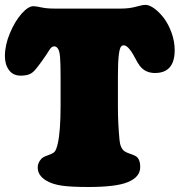

<svg xmlns="http://www.w3.org/2000/svg" viewBox="-20 -745 732 783"><path d="M227.1 -315.4V-430.7Q227.1 -485.8 224.9 -512.5Q222.7 -539.1 215.3 -547.9Q208.5 -557.1 199.2 -555.9Q189.9 -554.7 182.6 -543Q150.9 -493.2 124.5 -461.4Q112.3 -446.8 98.4 -441.7Q84.5 -436.5 64.5 -436.5Q33.2 -436.5 16.6 -459.2Q0 -481.9 0 -516.1Q0 -561 20.5 -609.9Q41 -658.7 68.1 -689.2Q95.2 -719.7 116.2 -719.7Q127 -719.7 148.7 -714.8Q170.4 -710 202.1 -710H473.1Q507.3 -710 533.9 -717.5Q560.5 -725.1 573.7 -725.1Q589.4 -725.1 609.9 -710Q630.4 -694.8 648.7 -670.7Q667 -646.5 679.7 -611.3Q692.4 -576.2 692.4 -540.5Q692.4 -447.3 611.8 -447.3Q573.2 -447.3 550.8 -475.6Q542 -486.8 528.8 -512.2Q515.6 -537.6 502 -551.3Q487.3 -565.4 475.6 -557.1Q460.9 -546.4 460.9 -437V-307.1Q460.9 -243.2 467.3 -174.8Q470.2 -140.6 488.3 -127.9Q495.1 -123 511.7 -117.4Q528.3 -111.8 534.2 -107.9Q551.8 -96.7 551.8 -63.5Q551.8 -22.5 500.5 -2Q453.1 17.6 339.8 17.6Q269 17.6 231.2 12Q193.4 6.3 168.9 -8.3Q133.8 -29.3 133.8 -62Q133.8 -81.5 148.9 -97.7Q155.8 -105 175 -111.6Q194.3 -118.2 201.7 -125Q209.5 -132.3 215.8 -160.6Q227.1 -210.4 227.1 -315.4Z"/></svg>

Font: Cooper* Black
Style: Regular
Weight: 900
Designer: Owen Earl
Foundry: indestructible type*
Version: Version 0.001